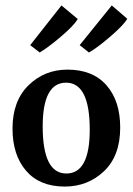

<svg xmlns="http://www.w3.org/2000/svg" viewBox="-20 -678 488 706"><path d="M224 -40Q310 -40 310 -201Q310 -374 223 -374Q137 -374 137 -213Q137 -40 224 -40ZM26 -205Q26 -307 85 -364.5Q144 -422 228 -422Q321 -422 371.5 -364.5Q422 -307 422 -209Q422 -105 362.5 -48.5Q303 8 218 8Q126 8 76 -50Q26 -108 26 -205ZM126 -485 91 -512 206 -658 266 -608Q250 -582 202.5 -542Q155 -502 126 -485ZM307 -485 273 -512 391 -658 448 -609Q434 -585 385 -543Q336 -501 307 -485Z"/></svg>

Font: Aikya SemiBold
Style: Regular
Weight: 600
Designer: Neelakash Kshetrimayum (Latin subset based on Merriweather by Eben Sorkin)
Foundry: Brand New Type
Version: Version 1.00 b005